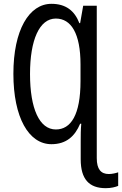

<svg xmlns="http://www.w3.org/2000/svg" viewBox="-20 -744 638 1004"><path d="M249 -724C132 -724 50 -587 50 -358C50 -130 130 10 249 10C327 10 372 -32 399 -97H405C402 -67 402 -36 402 -4V89C402 193 446 240 533 240C561 240 584 234 598 228V157C587 161 567 166 549 166C508 166 486 141 486 83V-714H415L399 -623H395C370 -688 324 -724 249 -724ZM272 -647C352 -647 401 -569 401 -407V-320C401 -142 350 -67 272 -67C186 -67 137 -176 137 -357C137 -535 186 -647 272 -647Z"/></svg>

Font: Noto Sans UI Condensed
Style: Regular
Weight: 400
Width: 3
Designer: Monotype Design Team
Foundry: Monotype Imaging Inc.
Version: Version 1.901